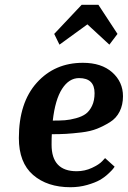

<svg xmlns="http://www.w3.org/2000/svg" viewBox="-20 -773 535 804"><path d="M472 -631 438 -586 346 -671 229 -586 207 -631 322 -753H392ZM460 -75Q458 -72 453.5 -66Q449 -60 433 -45Q417 -30 397.5 -19Q378 -8 345 1.5Q312 11 275 11Q178 11 118.5 -40.5Q59 -92 59 -195Q59 -343 134 -426.5Q209 -510 327 -510Q405 -510 450 -470Q495 -430 495 -370Q495 -334 481 -306Q467 -278 440.5 -261.5Q414 -245 386.5 -234Q359 -223 321 -218.5Q283 -214 256.5 -212.5Q230 -211 197 -211Q196 -197 196 -167Q196 -56 301 -56Q335 -56 365 -70Q395 -84 408 -98L420 -111ZM311 -446Q269 -446 240 -401Q211 -356 201 -268Q231 -268 252 -269.5Q273 -271 298.5 -278Q324 -285 339.5 -296.5Q355 -308 365.5 -330Q376 -352 376 -383Q376 -446 311 -446Z"/></svg>

Font: Arsenal
Style: Bold Italic
Weight: 700
Italic angle: -9.10001°
Designer: Andrij Shevchenko
Foundry: Stairsfor
Version: Version 2.001;PS 002.001;hotconv 1.0.88;makeotf.lib2.5.64775